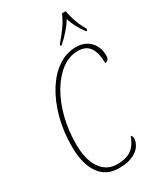

<svg xmlns="http://www.w3.org/2000/svg" viewBox="-230 -1016 943 1111"><g transform="rotate(-30 241.5 -460.5)"><path d="M221 10Q136 10 91.5 -55Q47 -120 47 -234Q47 -336 71 -424.5Q95 -513 137 -580Q179 -647 234.5 -684.5Q290 -722 354 -722Q413 -722 448 -685.5Q483 -649 483 -590Q483 -575 475.5 -566Q468 -557 456 -557Q456 -621 432.5 -659Q409 -697 352 -697Q295 -697 245 -660Q195 -623 156.5 -558.5Q118 -494 96.5 -410.5Q75 -327 75 -234Q75 -130 115 -72.5Q155 -15 223 -15Q288 -15 322 -41.5Q356 -68 373 -119Q377 -116 380 -109.5Q383 -103 383 -93Q383 -75 368.5 -50.5Q354 -26 318.5 -8Q283 10 221 10ZM284 -784Q318 -823 343 -859Q368 -895 383 -931H408Q413 -897 427 -857.5Q441 -818 462 -784L459 -771H453Q433 -795 415.5 -828Q398 -861 390 -888Q373 -860 346 -829Q319 -798 287 -771H281Z"/></g></svg>

Font: Noto Serif ExtraCondensed Thin
Style: Italic
Weight: 100
Width: 2
Italic angle: -12°
Designer: Monotype Design Team
Foundry: Monotype Imaging Inc.
Version: Version 2.013